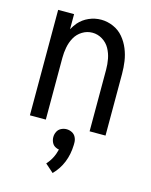

<svg xmlns="http://www.w3.org/2000/svg" viewBox="-117 -614 734 932"><g transform="rotate(15 250.0 -148.0)"><path d="M239 242 197 205Q228 171 239 124Q231 123 223 119Q210 113 203.5 100Q197 87 197 72.5Q197 58 203.5 45Q210 32 223 25.5Q236 19 250 19Q264 19 277 25.5Q290 32 296.5 45Q303 58 303 72Q303 78 303 84Q300 180 239 242ZM60 0V-530H140V-454Q150 -472 163 -488Q184 -512 213.5 -525Q243 -538 275 -538Q306 -538 336 -525Q366 -512 386.5 -487.5Q407 -463 419 -433.5Q431 -404 435.5 -373Q440 -342 440 -310V0H360V-310Q360 -337 355 -363.5Q350 -390 337 -413.5Q324 -437 300.5 -451.5Q277 -466 250 -466Q223 -466 199.5 -451.5Q176 -437 163 -413.5Q150 -390 145 -363.5Q140 -337 140 -310V0Z"/></g></svg>

Font: Iosevka SS01
Style: Regular
Weight: 400
Monospace: yes
Designer: Belleve Invis
Foundry: Belleve Invis
Version: 2.3.3; ttfautohint (v1.8.3)